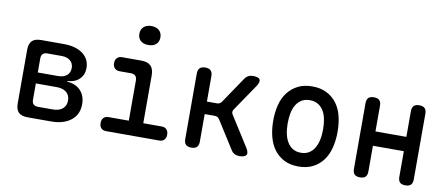

<svg xmlns="http://www.w3.org/2000/svg" viewBox="-69 -1059 3138 1346"><g transform="rotate(10 1500.0 -385.5)"><path d="M171 0Q127 0 106.5 -20.5Q86 -41 86 -84V-466Q86 -509 106.5 -529.5Q127 -550 171 -550H331Q418 -550 468 -512.5Q518 -475 518 -411Q518 -363 486.5 -332.5Q455 -302 402 -299V-294Q463 -290 497.5 -253Q532 -216 532 -156Q532 -84 480 -42Q428 0 338 0ZM187 -244V-127Q187 -106 198 -95.5Q209 -85 230 -85H335Q380 -85 405 -106Q430 -127 430 -165Q430 -202 405 -223Q380 -244 335 -244ZM230 -465Q209 -465 198 -454.5Q187 -444 187 -423V-322H330Q370 -322 393 -341Q416 -360 416 -394Q416 -427 393 -446Q370 -465 330 -465Z M1108 -100Q1131 -100 1143.5 -86.5Q1156 -73 1156 -50Q1156 -27 1143.5 -13.5Q1131 0 1108 0H730Q707 0 694.5 -13.5Q682 -27 682 -50Q682 -73 694.5 -86.5Q707 -100 730 -100H874V-386Q874 -408 863 -419Q852 -430 830 -430H751Q728 -430 715 -443.5Q702 -457 702 -480Q702 -503 715 -516.5Q728 -530 751 -530H888Q933 -530 955 -508Q977 -486 977 -441V-100ZM916 -646Q881 -646 861 -664Q841 -682 841 -713Q841 -744 861 -762.5Q881 -781 916 -781Q951 -781 971 -762.5Q991 -744 991 -713Q991 -682 971 -664Q951 -646 916 -646Z M1338 10Q1312 10 1299 -2.5Q1286 -15 1286 -42V-508Q1286 -535 1299 -547.5Q1312 -560 1338 -560Q1364 -560 1377 -547.5Q1390 -535 1390 -508V-327H1462Q1472 -327 1480.5 -331.5Q1489 -336 1495 -345L1618 -527Q1629 -544 1644 -552Q1659 -560 1679 -560Q1718 -560 1726.5 -544Q1735 -528 1714 -495L1584 -304Q1578 -295 1578 -286Q1578 -277 1584 -268L1717 -58Q1739 -24 1729 -7Q1719 10 1680 10Q1660 10 1645 2Q1630 -6 1619 -24L1495 -220Q1489 -229 1481 -233.5Q1473 -238 1462 -238H1390V-42Q1390 -15 1377 -2.5Q1364 10 1338 10Z M2100 10Q2041 10 1998 -12Q1955 -34 1926.5 -72Q1898 -110 1884.5 -162.5Q1871 -215 1871 -276Q1871 -337 1884 -388.5Q1897 -440 1926 -478Q1955 -516 1998 -538Q2041 -560 2100 -560Q2160 -560 2203 -538Q2246 -516 2274.5 -478.5Q2303 -441 2316 -389Q2329 -337 2329 -276Q2329 -215 2315.5 -162.5Q2302 -110 2273.5 -72Q2245 -34 2202 -12Q2159 10 2100 10ZM2100 -88Q2133 -88 2156.5 -102Q2180 -116 2195.5 -141Q2211 -166 2218.5 -200.5Q2226 -235 2226 -276Q2226 -317 2219 -351Q2212 -385 2196.5 -409.5Q2181 -434 2157 -448Q2133 -462 2100 -462Q2067 -462 2043 -448Q2019 -434 2003.5 -409Q1988 -384 1981 -350Q1974 -316 1974 -275Q1974 -234 1981.5 -200Q1989 -166 2004.5 -141Q2020 -116 2043.5 -102Q2067 -88 2100 -88Z M2539 10Q2512 10 2499.5 -2.5Q2487 -15 2487 -42V-508Q2487 -535 2499.5 -547.5Q2512 -560 2539 -560Q2565 -560 2577.5 -547.5Q2590 -535 2590 -508V-326H2810V-508Q2810 -535 2822.5 -547.5Q2835 -560 2861 -560Q2888 -560 2900.5 -547.5Q2913 -535 2913 -508V-42Q2913 -15 2900.5 -2.5Q2888 10 2861 10Q2835 10 2822.5 -2.5Q2810 -15 2810 -42V-224H2590V-42Q2590 -15 2577.5 -2.5Q2565 10 2539 10Z"/></g></svg>

Font: Maple Mono Normal NL Medium
Style: Regular
Weight: 500
Monospace: yes
Designer: subframe7536
Version: Version 7.000